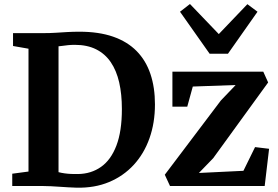

<svg xmlns="http://www.w3.org/2000/svg" viewBox="-20 -904 1350 933"><path d="M351.8 8Q332.7 7.5 311.5 6.2Q290.4 5 269.1 3.5Q247.8 2 228 1Q208.2 0 191.7 0H39.5V-59.9L118.5 -70.4V-667.3L43.3 -680.5V-743H190.4Q222.3 -743 250.7 -744.8Q279 -746.6 307.1 -748.3Q335.2 -749.9 366.3 -749.9Q460.3 -749.9 529.5 -725.9Q598.6 -701.8 643.7 -656.1Q688.8 -610.3 710.9 -544.8Q733 -479.3 733 -396.6Q733 -307.1 706.5 -232.4Q680.1 -157.6 630.1 -103.1Q580 -48.6 509.9 -19.3Q439.7 10 351.8 8ZM359.4 -58.3Q423 -59.3 470.9 -93Q518.9 -126.7 545.6 -196.4Q572.3 -266 572.3 -373.8Q572.3 -445.9 559.2 -503.5Q546 -561 518.3 -601.8Q490.6 -642.5 447.2 -664.3Q403.8 -686.1 343.6 -686.1Q325.1 -686.1 310.3 -684.5Q295.5 -682.9 284 -681.2Q272.5 -679.5 264.4 -679V-67.4Q279.2 -63.6 294.7 -61.5Q310.1 -59.4 326.2 -58.7Q342.3 -58.1 359.4 -58.3ZM1125.3 -490.9 916.9 -483.5 890 -385.8H817.8V-555.7H1259.4L1283 -503.3L1015.9 -135.2L946.5 -63.5L1162.9 -74L1219.4 -189.2L1287.6 -181L1266.2 0H806.2L780.8 -54.9L1053.2 -415.6ZM998.7 -642.8 854.7 -847 903.1 -884.5 1043.2 -738.4 1182.1 -883.7 1231.3 -847 1087.7 -642.8Z"/></svg>

Font: Merriweather Light
Style: Regular
Weight: 300
Designer: Eben Sorkin
Foundry: Eben Sorkin
Version: Version 2.100